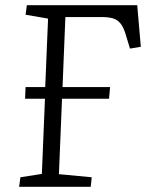

<svg xmlns="http://www.w3.org/2000/svg" viewBox="-20 -723 581 743"><path d="M402 -341H220L208 -49L335 -37L331 0H54L59 -37L142 -50L154 -341H77L79 -386H155L166 -651L79 -666L84 -703H511L525 -542L483 -535L469 -581Q460 -614 448 -630Q436 -646 418.5 -651.5Q401 -657 374 -657H233L222 -386H406Z"/></svg>

Font: Literata 18pt Light
Style: Italic
Weight: 300
Italic angle: -2°
Designer: Latin by Veronika Burian and Jose Scaglione. Greek by Irene Vlachou. Cyrillic by Vera Evstafieva
Foundry: TypeTogether
Version: Version 3.103;gftools[0.9.29]